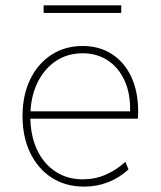

<svg xmlns="http://www.w3.org/2000/svg" viewBox="-20 -692 602 720"><path d="M295.9 7.8Q226.1 7.8 174.1 -25.6Q122.1 -59.1 93.3 -118.7Q64.5 -178.2 64.5 -256.8Q64.5 -334.5 93 -393.8Q121.6 -453.1 172.4 -486.3Q223.1 -519.5 290 -519.5Q352.5 -519.5 399.4 -489.3Q446.3 -459 472.2 -404.1Q498 -349.1 498 -275.4Q498 -273.4 498 -263.7Q498 -253.9 497.1 -247.1H87.9V-274.4H467.8Q469.7 -338.9 448 -387.9Q426.3 -437 385.5 -464.6Q344.7 -492.2 290 -492.2Q231.9 -492.2 187.7 -461.9Q143.6 -431.6 118.7 -378.2Q93.8 -324.7 93.8 -254.9Q93.8 -185.1 118.2 -132.1Q142.6 -79.1 187 -49.3Q231.4 -19.5 291 -19.5Q336.4 -19.5 376.2 -36.9Q416 -54.2 450.2 -85L461.9 -56.6Q427.7 -25.4 385.7 -8.8Q343.8 7.8 295.9 7.8ZM143.6 -643.6V-671.9H434.6V-643.6Z"/></svg>

Font: Reddit Mono ExtraLight
Style: Regular
Weight: 250
Monospace: yes
Designer: Stephen Hutchings
Foundry: Reddit
Version: Version 1.014